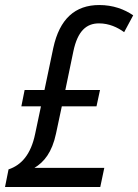

<svg xmlns="http://www.w3.org/2000/svg" viewBox="-36 -744 550 764"><path d="M-16 0H363L379 -76H101C139 -99 171 -137 187 -213L210 -321H348L362 -386H224L256 -540C273 -621 308 -651 358 -651C398 -651 432 -635 458 -616L494 -683C459 -707 414 -724 359 -724C263 -724 201 -669 176 -553L141 -386H62L49 -321H127L104 -212C87 -129 49 -87 -2 -70Z"/></svg>

Font: Noto Sans Display SemiCondensed
Style: Italic
Weight: 400
Width: 4
Italic angle: -12°
Designer: Monotype Design Team
Foundry: Monotype Imaging Inc.
Version: Version 1.900